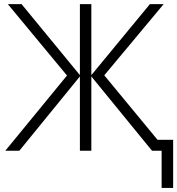

<svg xmlns="http://www.w3.org/2000/svg" viewBox="-20 -734 863 935"><path d="M710 -713.9 424.8 -368.2V-713.9H369.1V-368.2L85 -713.9H18.1L306.2 -366.2L5.9 0H74.2L369.1 -361.8V0H424.8V-361.8L720.2 0H767.1V181.2H823.2V-53.2H747.1L487.8 -367.2L776.9 -713.9Z"/></svg>

Font: Noto Reveo Sans
Style: Regular
Weight: 300
Designer: Monotype Design Team
Foundry: Monotype Imaging Inc.
Version: Version 2.007